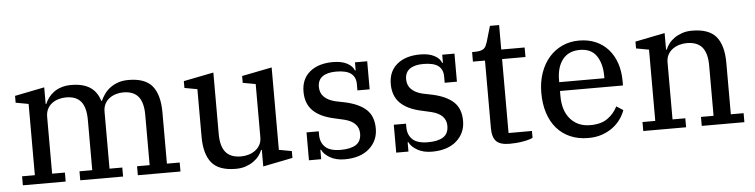

<svg xmlns="http://www.w3.org/2000/svg" viewBox="-43 -853 4178 1063"><g transform="rotate(-5 2046.0 -321.0)"><path d="M48 -50H119V-446L48 -459V-497L213 -530V-438H217Q223 -454 235 -470.5Q247 -487 265 -500.5Q283 -514 307.5 -522Q332 -530 362 -530Q428 -530 467 -504.5Q506 -479 521 -428H525Q533 -446 546 -464.5Q559 -483 578 -497.5Q597 -512 622.5 -521Q648 -530 681 -530Q774 -530 813.5 -481Q853 -432 853 -335V-50H924V0H687V-50H757V-329Q757 -398 730 -431Q703 -464 646 -464Q625 -464 605 -458Q585 -452 569 -440Q553 -428 543.5 -409.5Q534 -391 534 -366V-50H605V0H367V-50H438V-329Q438 -398 411.5 -431Q385 -464 328 -464Q307 -464 286.5 -458Q266 -452 250 -440Q234 -428 224.5 -409.5Q215 -391 215 -366V-50H286V0H48Z M1231 12Q1137 12 1097 -36.5Q1057 -85 1057 -182V-446L986 -459V-497L1153 -530V-189Q1153 -120 1180.5 -87Q1208 -54 1266 -54Q1287 -54 1307.5 -60Q1328 -66 1344.5 -78Q1361 -90 1371 -108Q1381 -126 1381 -151V-446L1310 -459V-497L1477 -530V-72L1548 -59V-21L1383 12V-80H1379Q1373 -64 1360.5 -47.5Q1348 -31 1329.5 -18Q1311 -5 1286.5 3.5Q1262 12 1231 12Z M1836 12Q1788 12 1754.5 -7.5Q1721 -27 1710 -52H1706V0H1638V-155H1706V-135Q1706 -93 1732.5 -67.5Q1759 -42 1819 -42Q1874 -42 1903.5 -61Q1933 -80 1933 -123Q1933 -187 1851 -207L1794 -220Q1718 -237 1679.5 -276Q1641 -315 1641 -381Q1641 -451 1688.5 -490.5Q1736 -530 1817 -530Q1865 -530 1895.5 -514Q1926 -498 1935 -473H1939V-518H2007V-362H1939V-397Q1939 -436 1913 -456Q1887 -476 1830 -476Q1781 -476 1754.5 -457Q1728 -438 1728 -400Q1728 -366 1749.5 -344.5Q1771 -323 1811 -313L1865 -302Q1943 -285 1982.5 -248Q2022 -211 2022 -143Q2022 -75 1972.5 -31.5Q1923 12 1836 12Z M2321 12Q2273 12 2239.5 -7.5Q2206 -27 2195 -52H2191V0H2123V-155H2191V-135Q2191 -93 2217.5 -67.5Q2244 -42 2304 -42Q2359 -42 2388.5 -61Q2418 -80 2418 -123Q2418 -187 2336 -207L2279 -220Q2203 -237 2164.5 -276Q2126 -315 2126 -381Q2126 -451 2173.5 -490.5Q2221 -530 2302 -530Q2350 -530 2380.5 -514Q2411 -498 2420 -473H2424V-518H2492V-362H2424V-397Q2424 -436 2398 -456Q2372 -476 2315 -476Q2266 -476 2239.5 -457Q2213 -438 2213 -400Q2213 -366 2234.5 -344.5Q2256 -323 2296 -313L2350 -302Q2428 -285 2467.5 -248Q2507 -211 2507 -143Q2507 -75 2457.5 -31.5Q2408 12 2321 12Z M2754 6Q2700 6 2678.5 -16.5Q2657 -39 2657 -90V-465H2590V-518H2602Q2622 -518 2634.5 -521Q2647 -524 2654.5 -529.5Q2662 -535 2666.5 -544Q2671 -553 2675 -565L2701 -654H2752V-518H2882V-465H2752V-54H2882V-16Q2865 -7 2828.5 -0.5Q2792 6 2754 6Z M3190 12Q3134 12 3089.5 -7.5Q3045 -27 3014.5 -62.5Q2984 -98 2968 -148Q2952 -198 2952 -259Q2952 -320 2969.5 -370Q2987 -420 3018 -455.5Q3049 -491 3091.5 -510.5Q3134 -530 3185 -530Q3237 -530 3278 -512Q3319 -494 3347.5 -461.5Q3376 -429 3391 -384.5Q3406 -340 3406 -286V-261H3056V-232Q3056 -151 3097 -104.5Q3138 -58 3207 -58Q3267 -58 3303 -83.5Q3339 -109 3359 -149L3396 -125Q3387 -99 3369.5 -74.5Q3352 -50 3326.5 -31Q3301 -12 3267 0Q3233 12 3190 12ZM3056 -310H3307V-321Q3307 -391 3277.5 -434.5Q3248 -478 3185 -478Q3122 -478 3089 -435.5Q3056 -393 3056 -322Z M3496 -50H3567V-446L3496 -459V-497L3661 -530V-438H3665Q3671 -454 3683.5 -470.5Q3696 -487 3714.5 -500Q3733 -513 3757.5 -521.5Q3782 -530 3813 -530Q3907 -530 3947 -481.5Q3987 -433 3987 -336V-50H4058V0H3821V-50H3891V-329Q3891 -398 3863.5 -431Q3836 -464 3778 -464Q3757 -464 3736.5 -458Q3716 -452 3699.5 -440Q3683 -428 3673 -410Q3663 -392 3663 -367V-50H3734V0H3496Z"/></g></svg>

Font: IBM Plex Serif Text
Style: Regular
Weight: 450
Designer: Mike Abbink, Paul van der Laan, Pieter van Rosmalen
Foundry: Bold Monday
Version: Version 3.001